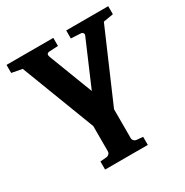

<svg xmlns="http://www.w3.org/2000/svg" viewBox="-163 -620 934 970"><g transform="rotate(-30 303.5 -134.5)"><path d="M542 -431.2 365.2 -22V146Q365.2 155.3 371.6 161.6Q377.9 168 387.2 168.9L422.9 171.9V219.2H173.8V171.9L210 168.9Q219.2 168 225.6 161.6Q231.9 155.3 231.9 146V-1L67.9 -429.2L6.8 -440.9V-487.8H279.8V-440.9L228 -438Q216.8 -437 214.4 -430.4Q211.9 -423.8 215.8 -414.1L314 -158.2L423.8 -414.1Q428.7 -423.8 425 -430.4Q421.4 -437 411.1 -438L355 -440.9V-487.8H600.1V-440.9Z"/></g></svg>

Font: Charis SIL
Style: Bold
Weight: 700
Foundry: SIL International
Version: Version 4.112